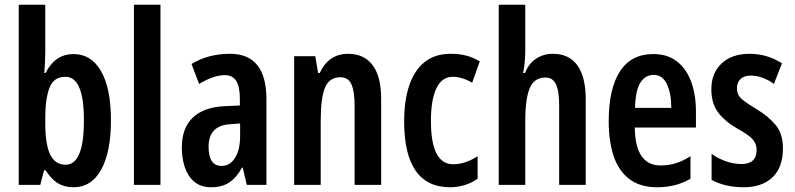

<svg xmlns="http://www.w3.org/2000/svg" viewBox="-20 -780 3352 810"><path d="M171 -560Q171 -544 170 -522Q169 -500 167 -472H172Q194 -514 223.5 -533Q253 -552 290 -552Q365 -552 406.5 -479.5Q448 -407 448 -273Q448 -139 407 -64.5Q366 10 290 10Q253 10 225 -6.5Q197 -23 172 -62H166L150 0H59V-760H171ZM256 -456Q206 -456 188.5 -409Q171 -362 171 -284V-260Q171 -170 192 -127.5Q213 -85 257 -85Q295 -85 314.5 -131Q334 -177 334 -274Q334 -456 256 -456Z M657 0H545V-760H657Z M950 -553Q1028 -553 1066 -504.5Q1104 -456 1104 -362V0H1021L1004 -73H1001Q978 -31 947.5 -10.5Q917 10 871 10Q827 10 799.5 -13.5Q772 -37 759.5 -75Q747 -113 747 -157Q747 -240 793.5 -284Q840 -328 927 -332L992 -335V-362Q992 -413 977 -438Q962 -463 928 -463Q882 -463 820 -426L788 -510Q858 -553 950 -553ZM952 -256Q860 -251 860 -161Q860 -80 915 -80Q950 -80 971.5 -114Q993 -148 993 -207V-259Z M1449 -553Q1516 -553 1552 -505Q1588 -457 1588 -363V0H1476V-333Q1476 -393 1463 -423.5Q1450 -454 1416 -454Q1370 -454 1351.5 -411.5Q1333 -369 1333 -269V0H1221V-543H1310L1322 -472H1329Q1366 -553 1449 -553Z M1879 10Q1685 10 1685 -269Q1685 -354 1706 -418Q1727 -482 1770.5 -517.5Q1814 -553 1881 -553Q1919 -553 1948.5 -545Q1978 -537 2004 -521L1972 -431Q1929 -456 1890 -456Q1845 -456 1821.5 -408.5Q1798 -361 1798 -269Q1798 -87 1892 -87Q1942 -87 1995 -121V-26Q1970 -8 1939.5 1Q1909 10 1879 10Z M2196 -574Q2196 -547 2194 -521.5Q2192 -496 2187 -472H2195Q2210 -511 2241 -532Q2272 -553 2312 -553Q2381 -553 2416 -504Q2451 -455 2451 -362V0H2339V-333Q2339 -396 2325.5 -424.5Q2312 -453 2281 -453Q2234 -453 2215 -408.5Q2196 -364 2196 -269V0H2084V-760H2196Z M2736 -552Q2795 -552 2835 -521.5Q2875 -491 2895.5 -436Q2916 -381 2916 -309V-242H2658Q2660 -82 2767 -82Q2800 -82 2830 -91Q2860 -100 2893 -121V-26Q2832 10 2753 10Q2680 10 2634.5 -25Q2589 -60 2568.5 -122.5Q2548 -185 2548 -268Q2548 -406 2595.5 -479Q2643 -552 2736 -552ZM2738 -464Q2702 -464 2681.5 -431Q2661 -398 2659 -325H2812Q2812 -386 2793.5 -425Q2775 -464 2738 -464Z M3283 -154Q3283 -74 3239 -32Q3195 10 3117 10Q3078 10 3044 2Q3010 -6 2982 -21V-131Q3006 -113 3040 -100.5Q3074 -88 3108 -88Q3172 -88 3172 -148Q3172 -173 3155.5 -192Q3139 -211 3090 -238Q3039 -267 3010 -305Q2981 -343 2981 -404Q2981 -472 3024.5 -512.5Q3068 -553 3142 -553Q3180 -553 3213.5 -543Q3247 -533 3279 -513L3245 -426Q3223 -442 3198 -451.5Q3173 -461 3147 -461Q3119 -461 3104 -446.5Q3089 -432 3089 -408Q3089 -391 3095.5 -379Q3102 -367 3120 -353.5Q3138 -340 3171 -320Q3221 -290 3252 -253Q3283 -216 3283 -154Z"/></svg>

Font: Noto Sans Arabic ExtCond SemBd
Style: Regular
Weight: 600
Width: 2
Designer: Monotype Design Team, Nadine Chahine, Nizar Qandah and Khaled Hosny
Foundry: Monotype Imaging Inc.
Version: Version 2.012; ttfautohint (v1.8.4.7-5d5b)